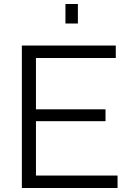

<svg xmlns="http://www.w3.org/2000/svg" viewBox="-20 -937 649 957"><path d="M306.2 -819.8V-917H368.2V-819.8ZM565.9 -62V0H88.9V-710H557.1V-647.9H159.2V-392.1H505.9V-333H159.2V-62Z"/></svg>

Font: Rawline
Style: Regular
Weight: 400
Designer: Matt McInerney, Pablo Impallari, Rodrigo Fuenzalida
Foundry: Matt McInerney, Pablo Impallari, Rodrigo Fuenzalida
Version: Version 4.020;PS 004.020;hotconv 1.0.88;makeotf.lib2.5.64775